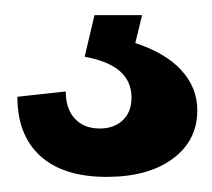

<svg xmlns="http://www.w3.org/2000/svg" viewBox="-20 -20 281 254"><path d="M121 214Q64 214 33.5 186.5Q3 159 3 108L67 101Q67 124 79 137Q91 150 112 150Q131 150 142.5 139Q154 128 154 109Q154 88 139 74.5Q124 61 92 55L105 0H168L159 37Q199 50 220 73Q241 96 241 126Q241 166 208.5 190Q176 214 121 214Z"/></svg>

Font: Pathway Extreme 72pt
Style: Bold
Weight: 700
Designer: Eduardo Rodriguez Tunni
Foundry: Eduardo Rodriguez Tunni
Version: Version 1.001;gftools[0.9.26]